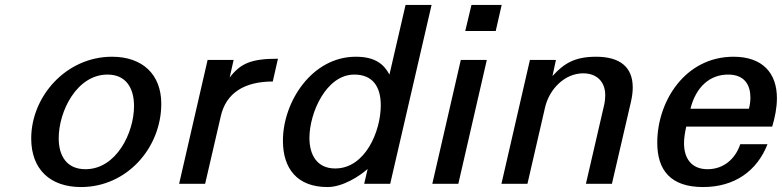

<svg xmlns="http://www.w3.org/2000/svg" viewBox="-20 -742 3156 775"><path d="M106 -183C106 -58 183 13 307 13C493 13 631 -146 631 -323C631 -441 556 -513 432 -513C247 -513 106 -353 106 -183ZM217 -184C217 -293 290 -441 414 -441C489 -441 521 -386 521 -314C521 -205 449 -59 325 -59C249 -59 217 -113 217 -184Z M703 0H808L871 -272C892 -367 967 -413 1081 -413L1102 -505C993 -505 951 -486 907 -429L923 -500H818Z M1122 -174C1122 -61 1180 13 1302 13C1363 13 1430 -30 1464 -60L1450 0H1555L1722 -722H1617L1552 -441C1529 -484 1493 -513 1416 -513C1239 -513 1122 -331 1122 -174ZM1229 -185C1229 -287 1297 -441 1410 -441C1482 -441 1517 -395 1517 -317C1517 -213 1455 -62 1333 -62C1258 -62 1229 -119 1229 -185Z M1981 -617 2005 -722H1883L1858 -617ZM1830 0 1945 -500H1840L1725 0Z M2004 0H2109L2180 -308C2197 -382 2259 -446 2334 -446C2390 -446 2423 -411 2423 -358C2423 -347 2422 -334 2419 -320L2345 0H2450L2527 -332C2532 -354 2534 -373 2534 -389C2534 -471 2483 -513 2386 -513C2297 -513 2255 -484 2210 -435L2224 -500H2119Z M2633 -166C2633 -55 2687 13 2818 13C2945 13 3036 -52 3078 -160H2968C2949 -102 2902 -59 2836 -59C2770 -59 2741 -104 2741 -164C2741 -185 2745 -209 2750 -231H3097C3108 -268 3116 -307 3116 -346C3116 -447 3058 -513 2941 -513C2746 -513 2633 -334 2633 -166ZM2767 -303C2789 -391 2845 -441 2919 -441C2987 -441 3009 -397 3009 -348C3009 -334 3007 -318 3003 -303Z"/></svg>

Font: Perun Medium Italic
Style: Regular
Weight: 500
Italic angle: -12°
Foundry: Copyright (c) Stefan Peev, Context Ltd, 2016
Version: Version 1.026